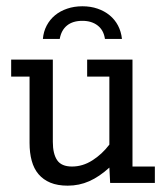

<svg xmlns="http://www.w3.org/2000/svg" viewBox="-20 -583 525 612"><path d="M331.1 0 328.6 -48.8Q296.4 -19.5 264.4 -5.4Q232.4 8.8 195.8 8.8Q163.6 8.8 140.6 -0.7Q117.7 -10.3 102.8 -27.8Q87.9 -45.4 81.1 -70.6Q74.2 -95.7 74.2 -127.4V-338.9H15.6V-393.1H148.4V-130.9Q148.4 -92.8 162.1 -72.5Q175.8 -52.2 209.5 -52.2Q243.7 -52.2 274.4 -71.8Q305.2 -91.3 328.6 -122.1V-338.9H257.8V-393.1H402.3V-52.2H473.6V0ZM116.7 -459Q118.7 -482.4 128.9 -501.7Q139.2 -521 155.5 -534.4Q171.9 -547.9 194.1 -555.4Q216.3 -563 242.7 -563Q269 -563 291 -555.4Q313 -547.9 329.6 -534.2Q346.2 -520.5 356.2 -501.5Q366.2 -482.4 368.7 -459H314.5Q310.5 -486.8 291.3 -501.7Q272 -516.6 242.7 -516.6Q211.9 -516.6 193.6 -501.7Q175.3 -486.8 170.4 -459Z"/></svg>

Font: Rokkitt
Style: Regular
Weight: 400
Version: Version 1.2; ttfautohint (v1.5) -l 7 -r 28 -G 50 -x 13 -D la